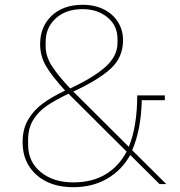

<svg xmlns="http://www.w3.org/2000/svg" viewBox="-20 -766 751 799"><path d="M74 -174Q74 -229 97 -268Q120 -307 157 -334.5Q194 -362 251 -389Q196 -449 171.5 -491Q147 -533 147 -582Q147 -655 195 -700.5Q243 -746 324 -746Q375 -746 413 -726.5Q451 -707 471.5 -673.5Q492 -640 492 -599Q492 -528 441.5 -481Q391 -434 285 -385L516 -155Q551 -240 551 -369H666V-349H570Q567 -225 530 -141L672 0H644L522 -121Q487 -58 426 -22.5Q365 13 285 13Q189 13 131.5 -38.5Q74 -90 74 -174ZM469 -588V-603Q469 -660 427 -694Q385 -728 324 -728Q254 -728 212 -689.5Q170 -651 170 -592V-573Q170 -532 195.5 -492Q221 -452 272 -398Q367 -442 418 -487Q469 -532 469 -588ZM507 -135 265 -376Q209 -349 174.5 -325.5Q140 -302 118.5 -267.5Q97 -233 97 -185V-164Q97 -93 149.5 -50Q202 -7 285 -7Q363 -7 418.5 -40Q474 -73 507 -135Z"/></svg>

Font: IBM Plex Sans JP Thin
Style: Regular
Weight: 100
Designer: Mike Abbink; Paul van der Laan; Pieter van Rosmalen; Wujin Sim; Yejin Wi; Jinhee Kim; Boomi Park; Yona Kim; Kichan Ma
Foundry: Sandoll Inc.
Version: Version 1.001